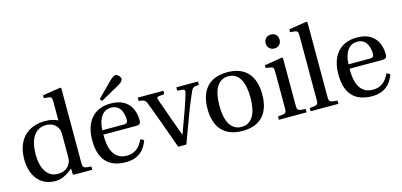

<svg xmlns="http://www.w3.org/2000/svg" viewBox="-64 -1107 3201 1528"><g transform="rotate(-15 1536.5 -343.0)"><path d="M46 -221C46 -82 119 11 243 11C294 11 337 -12 388 -53V-7L396 0H548V-27C481 -32 478 -34 478 -82V-692L471 -697L323 -674V-650L359 -647C383 -644 389 -639 389 -603V-449C363 -463 328 -472 285 -472C208 -472 150 -447 111 -407C71 -365 46 -303 46 -221ZM144 -232C144 -354 188 -439 284 -439C328 -439 364 -419 381 -380C389 -364 389 -350 389 -325V-160C389 -139 389 -123 383 -107C364 -58 323 -39 274 -39C188 -39 144 -124 144 -232Z M751 -528 765 -509 907 -588C935 -603 960 -619 960 -639C960 -658 937 -680 923 -680C907 -680 891 -670 863 -641ZM608 -227C608 -78 672 11 825 11C929 11 983 -47 1008 -121L980 -136C954 -81 918 -37 844 -37C727 -37 704 -149 706 -247H977C997 -247 1014 -252 1014 -283C1014 -338 996 -472 824 -472C677 -472 608 -368 608 -227ZM707 -283C707 -322 721 -439 819 -439C906 -439 916 -350 916 -313C916 -295 910 -283 884 -283Z M1046 -433C1090 -429 1099 -426 1113 -391C1138 -329 1159 -268 1183 -203L1256 0H1323L1407 -227C1434 -300 1462 -363 1475 -393C1489 -426 1499 -431 1542 -433V-461H1364V-433L1410 -429C1425 -427 1428 -416 1424 -403C1416 -373 1399 -318 1377 -258L1314 -85H1312L1255 -243C1236 -297 1217 -350 1199 -401C1192 -419 1196 -427 1214 -429L1257 -433V-461H1046Z M1559 -230C1559 -78 1634 11 1785 11C1936 11 2010 -78 2010 -230C2010 -382 1936 -472 1785 -472C1634 -472 1559 -382 1559 -230ZM1657 -230C1657 -360 1699 -439 1785 -439C1871 -439 1913 -360 1913 -230C1913 -100 1871 -22 1785 -22C1699 -22 1657 -100 1657 -230Z M2141 -615C2141 -581 2165 -557 2199 -557C2233 -557 2256 -581 2256 -615C2256 -649 2233 -672 2199 -672C2165 -672 2141 -649 2141 -615ZM2085 0H2314V-27C2247 -32 2244 -34 2244 -82V-466L2237 -472L2090 -448V-425L2125 -420C2149 -416 2156 -412 2156 -378V-82C2156 -34 2153 -32 2085 -27Z M2347 0H2576V-27C2509 -32 2506 -34 2506 -82V-692L2499 -697L2352 -674V-650L2387 -647C2411 -644 2417 -639 2417 -603V-82C2417 -34 2415 -32 2347 -27Z M2636 -227C2636 -78 2700 11 2853 11C2957 11 3011 -47 3036 -121L3008 -136C2982 -81 2946 -37 2872 -37C2755 -37 2732 -149 2734 -247H3005C3025 -247 3042 -252 3042 -283C3042 -338 3024 -472 2852 -472C2705 -472 2636 -368 2636 -227ZM2735 -283C2735 -322 2749 -439 2847 -439C2934 -439 2944 -350 2944 -313C2944 -295 2938 -283 2912 -283Z"/></g></svg>

Font: erewhon
Style: Regular
Weight: 400
Version: Version 1.0.0